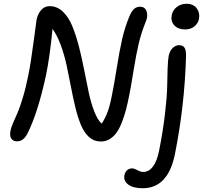

<svg xmlns="http://www.w3.org/2000/svg" viewBox="-20 -734 1082 1023"><path d="M965.8 -577.1Q929.2 -577.1 908.9 -598.9Q888.7 -620.6 895 -652.8Q899.9 -679.7 922.1 -696.8Q944.3 -713.9 973.1 -713.9Q1010.7 -713.9 1028.6 -689.2Q1046.4 -664.6 1040 -632.8Q1036.1 -610.8 1016.6 -594Q997.1 -577.1 965.8 -577.1ZM70.8 19Q50.3 19 40.3 4.6Q30.3 -9.8 36.1 -38.1Q39.1 -54.2 49.6 -78.9Q60.1 -103.5 72 -129.6Q84 -155.8 100.6 -210.2Q117.2 -264.6 130.9 -333Q144.5 -400.4 158.9 -510.7Q173.3 -621.1 174.8 -628.9Q181.2 -660.2 199.5 -680.7Q217.8 -701.2 244.1 -701.2Q284.2 -701.2 315.2 -671.6Q346.2 -642.1 366 -593Q385.7 -543.9 401.1 -483.9Q416.5 -423.8 428.7 -359.9Q440.9 -295.9 453.1 -239.7Q465.3 -183.6 482.9 -138.7Q500.5 -93.8 522 -75.2Q541 -104.5 553.5 -138.2Q565.9 -171.9 576.2 -226.1Q586.9 -276.4 601.6 -369.1Q616.2 -461.9 631.1 -526.9Q646 -591.8 669.9 -647.9Q681.2 -674.8 694.6 -686.5Q708 -698.2 726.1 -698.2Q752.9 -698.2 761.2 -672.9Q769.5 -647.5 756.8 -619.1Q733.4 -561 719.7 -504.4Q706.1 -447.8 692.1 -361.1Q678.2 -274.4 669.9 -232.9Q660.6 -185.1 651.4 -149.9Q642.1 -114.7 628.9 -81.1Q615.7 -47.4 600.3 -26.4Q585 -5.4 564 7.3Q543 20 517.1 20Q481 20 454.3 -3.9Q427.7 -27.8 410.9 -69.1Q394 -110.4 381.6 -161.6Q369.1 -212.9 357.9 -272Q346.7 -331.1 335 -385.7Q323.2 -440.4 304 -493.2Q284.7 -545.9 259.8 -580.1Q245.6 -431.6 225.1 -333Q182.1 -134.3 127 -23.9Q106 19 70.8 19ZM740.2 269Q688.5 269 662.6 248.8Q636.7 228.5 643.1 199.2Q646 182.6 657.2 172.9Q668.5 163.1 684.1 163.1Q694.8 163.1 711.9 172.6Q729 182.1 744.1 182.1Q772.9 182.1 794.4 154.1Q815.9 126 827.1 71.8Q848.1 -33.2 858.9 -126Q869.6 -218.8 870.6 -269.8Q871.6 -320.8 873 -367.2Q874.5 -413.6 878.9 -437Q885.3 -464.8 900.9 -479Q916.5 -493.2 934.1 -493.2Q953.1 -493.2 962.4 -481Q971.7 -468.8 971.2 -435.1Q963.9 -172.4 912.1 86.9Q875.5 269 740.2 269Z"/></svg>

Font: Shantell Sans Bouncy
Style: Italic
Weight: 400
Italic angle: -11.31°
Designer: Stephen Nixon, Anya Danilova, Shantell Martin
Foundry: Arrow Type
Version: Version 1.006;[9816181b4]